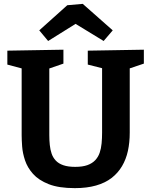

<svg xmlns="http://www.w3.org/2000/svg" viewBox="-20 -961 782 993"><path d="M434 -699 724 -704V-632L635 -602L651 -638V-275Q651 -224 641.5 -180.5Q632 -137 611 -101.5Q590 -66 557 -40.5Q524 -15 476.5 -1.5Q429 12 367 12Q284 12 232 -8.5Q180 -29 151 -61.5Q122 -94 109.5 -131.5Q97 -169 94.5 -203.5Q92 -238 92 -262V-637L108 -603L18 -627V-699L308 -704V-632L221 -602L235 -637V-262Q235 -236 237.5 -211.5Q240 -187 247 -166.5Q254 -146 268.5 -130.5Q283 -115 307.5 -106.5Q332 -98 369 -98Q407 -98 432 -107Q457 -116 472.5 -132.5Q488 -149 495.5 -171Q503 -193 505.5 -219.5Q508 -246 508 -275V-638L521 -605L434 -627ZM229 -749 183 -804 328 -934 408 -941 563 -804 516 -749 321 -868 418 -867Z"/></svg>

Font: Bitter Thin
Style: Bold
Weight: 700
Version: Version 3.021